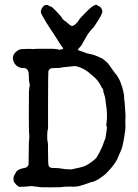

<svg xmlns="http://www.w3.org/2000/svg" viewBox="-20 -776 587 819"><path d="M39 -24 41 -28Q41 -28 41.5 -29.5Q42 -31 44.5 -34.5Q47 -38 49 -42.5Q51 -47 56.5 -50Q62 -53 63 -53.5Q64 -54 69 -55.5Q74 -57 74 -57.5Q74 -58 82 -59Q98 -61 102 -74Q102 -77 102.5 -127.5Q103 -178 104 -179Q105 -180 105 -193.5Q105 -207 104 -208Q103 -209 103 -298Q103 -387 103.5 -387.5Q104 -388 104.5 -394Q105 -400 105 -402Q108 -409 106.5 -416.5Q105 -424 104.5 -428Q104 -432 103.5 -433Q103 -434 103 -453Q103 -481 87 -485Q85 -486 74 -486Q54 -488 43 -504Q25 -532 47 -554Q55 -561 61.5 -564Q68 -567 82 -567Q112 -568 117.5 -567Q123 -566 124.5 -567Q126 -568 171.5 -568Q217 -568 218 -567Q219 -566 224 -566Q229 -566 229 -565Q229 -563 234.5 -564Q240 -565 245 -566Q253 -567 246.5 -574.5Q240 -582 232.5 -594.5Q225 -607 215.5 -621.5Q206 -636 203.5 -640Q201 -644 199 -646.5Q197 -649 191.5 -658Q186 -667 185 -668.5Q184 -670 178 -679Q163 -704 158 -713.5Q153 -723 154.5 -729.5Q156 -736 159 -741Q166 -753 174 -754.5Q182 -756 188 -752Q194 -748 197.5 -748Q201 -748 220 -728Q239 -708 240 -706Q249 -690 261 -684Q263 -683 272 -674.5Q281 -666 285 -666Q289 -666 289 -666Q289 -666 291 -666Q293 -666 296 -668.5Q299 -671 300 -671.5Q301 -672 306.5 -677.5Q312 -683 312 -683.5Q312 -684 315 -688Q318 -692 318 -693Q318 -694 337 -714Q384 -764 395 -754Q398 -750 400.5 -750Q403 -750 407 -747Q420 -733 415.5 -720.5Q411 -708 399 -689.5Q387 -671 383.5 -665.5Q380 -660 376 -656Q372 -652 369 -648.5Q366 -645 360 -637.5Q354 -630 347.5 -618Q341 -606 336.5 -599Q332 -592 330 -587Q328 -582 319.5 -573.5Q311 -565 312.5 -563Q314 -561 326 -557.5Q338 -554 345.5 -550.5Q353 -547 357 -547Q379 -543 387.5 -539Q396 -535 397.5 -535Q399 -535 405 -531.5Q411 -528 411.5 -528.5Q412 -529 416 -526.5Q420 -524 427 -518Q446 -502 443 -502Q443 -502 446.5 -497.5Q450 -493 452.5 -489Q455 -485 458 -481.5Q461 -478 464.5 -472.5Q468 -467 469 -466Q470 -465 473.5 -460.5Q477 -456 477.5 -456Q478 -456 482 -449Q491 -434 493.5 -426.5Q496 -419 499.5 -409.5Q503 -400 506.5 -383.5Q510 -367 509.5 -363.5Q509 -360 510 -352Q511 -344 512 -335Q513 -315 514.5 -298Q516 -281 515 -268.5Q514 -256 515 -244Q516 -225 509.5 -188Q503 -151 497.5 -137.5Q492 -124 486 -111Q477 -86 455 -60.5Q433 -35 425 -29.5Q417 -24 409.5 -18Q402 -12 393 -8Q381 -1 378 -1Q375 -1 370.5 0.5Q366 2 365.5 2Q365 2 360 4Q355 6 349 8Q343 10 340 11L324 16Q315 19 302.5 20Q290 21 289.5 20.5Q289 20 286 20Q283 20 279 20Q275 20 270 20Q259 20 255.5 20.5Q252 21 250 21Q248 21 245 22Q242 23 194.5 23Q147 23 147 22Q147 21 138 20.5Q129 20 123 18.5Q117 17 99 19Q81 21 75.5 20.5Q70 20 68 21Q58 24 42 3Q37 -4 38 -4.5Q39 -5 38 -10Q37 -15 37.5 -16Q38 -17 38 -20.5Q38 -24 39 -24ZM392 -104 401 -120Q401 -120 403.5 -124Q406 -128 407 -131Q408 -134 410 -138Q417 -151 421.5 -165Q426 -179 428 -181.5Q430 -184 432 -201Q437 -233 436 -235Q432 -239 434 -248Q440 -286 431 -339Q430 -346 429.5 -353Q429 -360 424.5 -373Q420 -386 420.5 -388.5Q421 -391 419 -395.5Q417 -400 416 -400Q415 -400 411 -409Q398 -435 375 -453Q371 -456 367.5 -459Q364 -462 362.5 -463Q361 -464 361 -465Q361 -466 349 -474Q337 -482 330.5 -484.5Q324 -487 317 -490Q304 -495 297 -494Q290 -493 278.5 -492Q267 -491 258.5 -490Q250 -489 245.5 -488.5Q241 -488 239 -487Q237 -486 217 -486Q197 -486 193 -482Q189 -478 187 -475Q185 -471 185 -348V-227Q182 -219 182 -212Q182 -205 181.5 -201Q181 -197 181.5 -184.5Q182 -172 183.5 -171Q185 -170 185 -122.5Q185 -75 187.5 -69Q190 -63 196 -61Q202 -59 219.5 -59Q237 -59 238 -57.5Q239 -56 244 -56.5Q249 -57 249 -56Q249 -55 266.5 -54Q284 -53 287.5 -54Q291 -55 298 -56.5Q305 -58 308 -58.5Q311 -59 319 -61Q341 -66 352.5 -73.5Q364 -81 364.5 -81Q365 -81 370 -85Q375 -89 375.5 -89Q376 -89 383 -95Q390 -101 389.5 -101.5Q389 -102 390.5 -103Q392 -104 392 -104Z"/></svg>

Font: TT2020 Style E
Style: Regular
Weight: 400
Version: Version 00.2